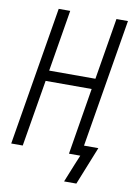

<svg xmlns="http://www.w3.org/2000/svg" viewBox="-96 -795 692 1002"><g transform="rotate(10 250.0 -294.0)"><path d="M381 147H316L356 48L376 0H316L374 -353H130L71 0H10L132 -735H193L139 -409H384L438 -735H499L386 -55H462Z"/></g></svg>

Font: Iosevka Curly Light Oblique
Style: Regular
Weight: 300
Italic angle: -9°
Monospace: yes
Designer: Belleve Invis
Foundry: Belleve Invis
Version: Version 11.1.0; ttfautohint (v1.8.3)